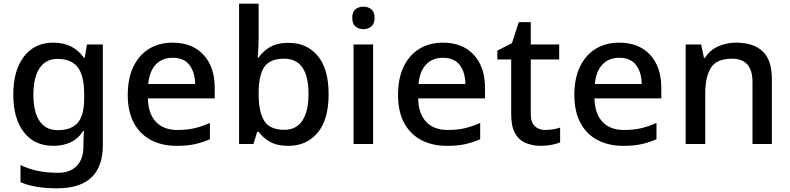

<svg xmlns="http://www.w3.org/2000/svg" viewBox="-20 -780 4281 1040"><path d="M269 -549Q376 -549 434 -468H439L451 -539H537V7Q537 122 475.5 181Q414 240 288 240Q229 240 180.5 232Q132 224 91 207V114Q177 156 294 156Q360 156 396 118.5Q432 81 432 13V-5Q432 -18 433 -39Q434 -60 435 -71H431Q404 -29 363 -9.5Q322 10 269 10Q167 10 109.5 -63.5Q52 -137 52 -268Q52 -398 109.5 -473.5Q167 -549 269 -549ZM291 -461Q228 -461 194.5 -411Q161 -361 161 -267Q161 -173 194.5 -124Q228 -75 293 -75Q367 -75 401.5 -115.5Q436 -156 436 -248V-268Q436 -371 401 -416Q366 -461 291 -461Z M915 -549Q1021 -549 1082 -483.5Q1143 -418 1143 -305V-247H781Q783 -164 824.5 -120Q866 -76 941 -76Q993 -76 1033.5 -85.5Q1074 -95 1117 -114V-26Q1076 -8 1035 1Q994 10 937 10Q858 10 798.5 -21Q739 -52 705.5 -113.5Q672 -175 672 -265Q672 -356 702.5 -419Q733 -482 787.5 -515.5Q842 -549 915 -549ZM915 -467Q858 -467 823.5 -430Q789 -393 783 -325H1037Q1036 -388 1006.5 -427.5Q977 -467 915 -467Z M1381 -577Q1381 -544 1379 -514Q1377 -484 1376 -468H1381Q1403 -502 1442.5 -525Q1482 -548 1544 -548Q1641 -548 1700.5 -478Q1760 -408 1760 -270Q1760 -131 1700 -60.5Q1640 10 1543 10Q1480 10 1441.5 -12.5Q1403 -35 1381 -66H1373L1353 0H1275V-760H1381ZM1519 -462Q1441 -462 1411 -416.5Q1381 -371 1381 -277V-269Q1381 -176 1410.5 -126.5Q1440 -77 1521 -77Q1585 -77 1618 -127Q1651 -177 1651 -271Q1651 -462 1519 -462Z M1949 -744Q1973 -744 1991 -730Q2009 -716 2009 -683Q2009 -651 1991 -636.5Q1973 -622 1949 -622Q1923 -622 1905.5 -636.5Q1888 -651 1888 -683Q1888 -716 1905.5 -730Q1923 -744 1949 -744ZM2001 -539V0H1895V-539Z M2379 -549Q2485 -549 2546 -483.5Q2607 -418 2607 -305V-247H2245Q2247 -164 2288.5 -120Q2330 -76 2405 -76Q2457 -76 2497.5 -85.5Q2538 -95 2581 -114V-26Q2540 -8 2499 1Q2458 10 2401 10Q2322 10 2262.5 -21Q2203 -52 2169.5 -113.5Q2136 -175 2136 -265Q2136 -356 2166.5 -419Q2197 -482 2251.5 -515.5Q2306 -549 2379 -549ZM2379 -467Q2322 -467 2287.5 -430Q2253 -393 2247 -325H2501Q2500 -388 2470.5 -427.5Q2441 -467 2379 -467Z M2933 -76Q2954 -76 2976 -79.5Q2998 -83 3014 -89V-9Q2996 -1 2967.5 4.5Q2939 10 2910 10Q2866 10 2829 -5Q2792 -20 2770.5 -57Q2749 -94 2749 -160V-458H2674V-506L2753 -546L2790 -660H2855V-539H3009V-458H2855V-162Q2855 -118 2876.5 -97Q2898 -76 2933 -76Z M3334 -549Q3440 -549 3501 -483.5Q3562 -418 3562 -305V-247H3200Q3202 -164 3243.5 -120Q3285 -76 3360 -76Q3412 -76 3452.5 -85.5Q3493 -95 3536 -114V-26Q3495 -8 3454 1Q3413 10 3356 10Q3277 10 3217.5 -21Q3158 -52 3124.5 -113.5Q3091 -175 3091 -265Q3091 -356 3121.5 -419Q3152 -482 3206.5 -515.5Q3261 -549 3334 -549ZM3334 -467Q3277 -467 3242.5 -430Q3208 -393 3202 -325H3456Q3455 -388 3425.5 -427.5Q3396 -467 3334 -467Z M3967 -549Q4061 -549 4111 -502Q4161 -455 4161 -351V0H4056V-336Q4056 -462 3945 -462Q3862 -462 3831 -413Q3800 -364 3800 -272V0H3694V-539H3778L3793 -467H3799Q3825 -509 3870.5 -529Q3916 -549 3967 -549Z"/></svg>

Font: Noto Sans Gurmukhi Medium
Style: Regular
Weight: 500
Designer: Jelle Bosma - Monotype Design Team
Foundry: Monotype Imaging Inc.
Version: Version 2.004; ttfautohint (v1.8.4.7-5d5b)